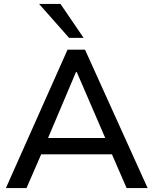

<svg xmlns="http://www.w3.org/2000/svg" viewBox="-20 -958 782 978"><path d="M10 0 324 -705H413L732 0H625L538 -200L582 -172H155L202 -200L115 0ZM367 -591 215 -232 191 -255H546L526 -232L371 -591ZM332 -765 179 -938H288L406 -765Z"/></svg>

Font: Mulish ExtraLight SemiBold
Style: Regular
Weight: 600
Version: Version 3.603